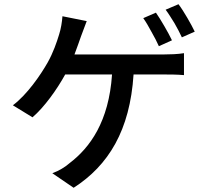

<svg xmlns="http://www.w3.org/2000/svg" viewBox="-20 -840 980 910"><path d="M759 -716C745 -740 731 -763 719 -780L659 -754C672 -736 685 -713 698 -689C712 -665 724 -641 733 -621L795 -649C786 -668 773 -692 759 -716ZM868 -755C854 -779 839 -803 826 -820L765 -794C778 -777 792 -754 807 -730C820 -707 833 -683 842 -663L903 -690C895 -707 882 -731 868 -755ZM400 -487H511C496 -263 406 -140 310 -67C290 -49 259 -30 228 -19L329 50C494 -56 596 -222 613 -487H760C781 -487 820 -487 852 -484V-588C823 -583 783 -582 760 -582H546H333C345 -613 355 -643 364 -668C371 -688 382 -717 391 -740L276 -763C274 -736 269 -704 260 -676C249 -640 232 -590 206 -544C172 -484 108 -391 41 -341L134 -284C190 -332 250 -416 289 -487Z"/></svg>

Font: GenSekiGothic2 TW M
Style: Regular
Weight: 500
Version: Version 2.100;PS 2.1;hotconv 16.6.51;makeotf.lib2.5.65220 DE